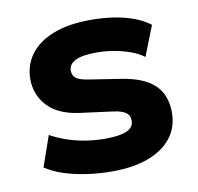

<svg xmlns="http://www.w3.org/2000/svg" viewBox="-64 -578 674 655"><g transform="rotate(-10 272.5 -250.0)"><path d="M275 11Q228 11 185 4.5Q142 -2 107 -13.5Q72 -25 45 -43L82 -149Q109 -134 140.5 -123.5Q172 -113 205 -108Q238 -103 269 -103Q320 -103 344.5 -114Q369 -125 369 -148Q369 -167 355.5 -176.5Q342 -186 312 -190L198 -205Q125 -215 89 -254Q53 -293 53 -347Q53 -395 80 -432Q107 -469 160 -490Q213 -511 292 -511Q331 -511 368.5 -505.5Q406 -500 438.5 -488Q471 -476 494 -458L453 -354Q433 -369 406 -378.5Q379 -388 349.5 -393Q320 -398 293 -398Q241 -398 217.5 -386Q194 -374 194 -352Q194 -334 207 -325Q220 -316 248 -312L357 -295Q436 -283 472.5 -248Q509 -213 509 -152Q509 -101 480.5 -64.5Q452 -28 399.5 -8.5Q347 11 275 11Z"/></g></svg>

Font: Nunito Sans 8pt ExtraBold
Style: Regular
Weight: 800
Version: Version 3.101;gftools[0.9.27]